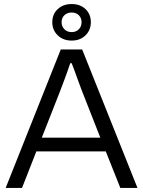

<svg xmlns="http://www.w3.org/2000/svg" viewBox="-20 -931 709 951"><path d="M8 0 281 -686H387L661 0H576L504 -181H160L89 0ZM187 -249H477L387 -478Q384 -486 378 -502Q372 -518 364.5 -538.5Q357 -559 349.5 -580Q342 -601 335 -618H328Q322 -599 312.5 -573Q303 -547 293.5 -521.5Q284 -496 277 -478ZM335 -730Q293 -730 266 -756Q239 -782 239 -821Q239 -861 266 -886Q293 -911 335 -911Q377 -911 403.5 -886Q430 -861 430 -821Q430 -782 403.5 -756Q377 -730 335 -730ZM335 -772Q357 -772 370.5 -786Q384 -800 384 -821Q384 -842 370.5 -855.5Q357 -869 335 -869Q313 -869 299 -855.5Q285 -842 285 -821Q285 -800 299 -786Q313 -772 335 -772Z"/></svg>

Font: Archivo SemiBold Light
Style: Regular
Weight: 300
Version: Version 2.001